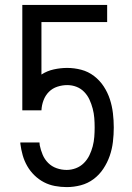

<svg xmlns="http://www.w3.org/2000/svg" viewBox="-20 -755 540 783"><path d="M252 8Q228 8 204 3.5Q180 -1 159 -12Q138 -23 120.5 -40Q103 -57 91 -78Q79 -99 72.5 -122Q66 -145 63 -169V-174H141L142 -163Q146 -143 154 -124Q162 -105 176.5 -90.5Q191 -76 211 -69Q231 -62 252 -62Q271 -62 289.5 -69Q308 -76 322 -90Q336 -104 344.5 -121.5Q353 -139 358 -158Q363 -177 364.5 -196.5Q366 -216 366 -235Q366 -255 364.5 -274Q363 -293 358 -312Q353 -331 345 -348.5Q337 -366 323.5 -380Q310 -394 292 -401Q274 -408 254 -408Q234 -408 214 -401.5Q194 -395 179.5 -380.5Q165 -366 157.5 -346Q150 -326 149 -305H71V-735H417V-665H149V-451Q172 -466 199.5 -472Q227 -478 254 -478Q283 -478 311.5 -470.5Q340 -463 363.5 -445Q387 -427 403 -402.5Q419 -378 428 -350.5Q437 -323 440.5 -293.5Q444 -264 444 -235Q444 -206 440.5 -176.5Q437 -147 427.5 -119.5Q418 -92 401.5 -67Q385 -42 361.5 -24.5Q338 -7 309.5 0.5Q281 8 252 8Z"/></svg>

Font: Iosevka www.saffi
Style: Regular
Weight: 400
Monospace: yes
Designer: Belleve Invis
Foundry: Belleve Invis
Version: Version 22.0.2; ttfautohint (v1.8.3)